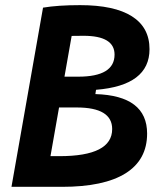

<svg xmlns="http://www.w3.org/2000/svg" viewBox="-20 -723 626 743"><path d="M24.4 0 146.5 -693.4Q203.6 -703.1 290 -703.1Q422.4 -703.1 490.5 -659.9Q558.6 -616.7 558.6 -532.7Q558.6 -392.1 351.6 -375.5L349.1 -358.9Q549.3 -353 549.3 -206.1Q549.3 -104.5 465.8 -52.2Q382.3 0 219.7 0ZM175.3 -118.7H210Q414.1 -118.7 414.1 -223.6Q414.1 -307.1 276.9 -307.1H208.5ZM229.5 -426.3H282.7Q423.3 -426.3 423.3 -511.7Q423.3 -584.5 303.2 -584.5Q279.3 -584.5 257.3 -584Z"/></svg>

Font: Cascadia Code PL
Style: Bold Italic
Weight: 700
Italic angle: -10°
Monospace: yes
Designer: Aaron Bell
Foundry: Saja Typeworks
Version: Version 2404.023; ttfautohint (v1.8.4)